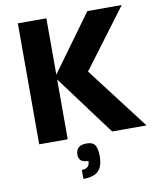

<svg xmlns="http://www.w3.org/2000/svg" viewBox="-99 -778 909 1094"><g transform="rotate(-10 355.5 -231.0)"><path d="M245 -700V-374L482 -700H681L426 -360L701 0H502L245 -346V0H80V-700ZM346 42Q384 42 396 64Q408 86 408 126Q408 185 381 211.5Q354 238 294 238V186Q340 186 340 142Q284 142 284 97Q284 42 346 42Z"/></g></svg>

Font: Fivo Sans Modern
Style: Regular
Weight: 700
Designer: Alexander Slobzheninov
Foundry: Alexander Slobzheninov
Version: 1.0